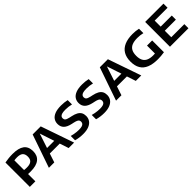

<svg xmlns="http://www.w3.org/2000/svg" viewBox="330 -1925 3257 3257"><g transform="rotate(-45 1958.0 -297.0)"><path d="M74 0V-584.5Q118 -592.5 164.5 -597.5Q211 -602.5 262.5 -602.5Q402 -602.5 472.5 -550.8Q543 -499 543 -387.5Q543 -282.5 474.5 -228Q406 -173.5 270 -173.5Q253 -173.5 237.2 -174Q221.5 -174.5 207 -175.5V0ZM271.5 -267Q345.5 -267 379.8 -295.8Q414 -324.5 414 -387Q414 -450.5 380 -479.5Q346 -508.5 275 -508.5Q256 -508.5 239.2 -507.2Q222.5 -506 207 -503.5V-271Q223 -269.5 238.2 -268.2Q253.5 -267 271.5 -267Z M531.5 0 737 -595H930.5L1136.5 0H1005.5L826 -542H840L661 0ZM671 -160.5 699.5 -259.5H967.5L996 -160.5Z M1349.5 7.5Q1304 7.5 1258.5 1.2Q1213 -5 1175.5 -16.5V-120Q1204 -111.5 1234.2 -106Q1264.5 -100.5 1294 -97.5Q1323.5 -94.5 1348.5 -94.5Q1394 -94.5 1421.2 -103Q1448.5 -111.5 1460.2 -127.8Q1472 -144 1472 -167Q1472 -186.5 1463.8 -200.2Q1455.5 -214 1434.2 -224.2Q1413 -234.5 1374.5 -243L1334.5 -251.5Q1244 -271 1202 -312.5Q1160 -354 1160 -422Q1160 -475 1187.8 -515.8Q1215.5 -556.5 1273.8 -579.5Q1332 -602.5 1424 -602.5Q1462.5 -602.5 1500.5 -598.2Q1538.5 -594 1569 -586.5V-483Q1535.5 -491.5 1499.5 -496Q1463.5 -500.5 1427 -500.5Q1374.5 -500.5 1344.8 -491.8Q1315 -483 1302.5 -467Q1290 -451 1290 -429.5Q1290 -400.5 1308 -384Q1326 -367.5 1381 -355L1420.5 -346.5Q1484 -333 1524 -310.8Q1564 -288.5 1582.8 -255Q1601.5 -221.5 1601.5 -174.5Q1601.5 -120.5 1573.2 -79.5Q1545 -38.5 1489 -15.5Q1433 7.5 1349.5 7.5Z M1853.5 7.5Q1808 7.5 1762.5 1.2Q1717 -5 1679.5 -16.5V-120Q1708 -111.5 1738.2 -106Q1768.5 -100.5 1798 -97.5Q1827.5 -94.5 1852.5 -94.5Q1898 -94.5 1925.2 -103Q1952.5 -111.5 1964.2 -127.8Q1976 -144 1976 -167Q1976 -186.5 1967.8 -200.2Q1959.5 -214 1938.2 -224.2Q1917 -234.5 1878.5 -243L1838.5 -251.5Q1748 -271 1706 -312.5Q1664 -354 1664 -422Q1664 -475 1691.8 -515.8Q1719.5 -556.5 1777.8 -579.5Q1836 -602.5 1928 -602.5Q1966.5 -602.5 2004.5 -598.2Q2042.5 -594 2073 -586.5V-483Q2039.5 -491.5 2003.5 -496Q1967.5 -500.5 1931 -500.5Q1878.5 -500.5 1848.8 -491.8Q1819 -483 1806.5 -467Q1794 -451 1794 -429.5Q1794 -400.5 1812 -384Q1830 -367.5 1885 -355L1924.5 -346.5Q1988 -333 2028 -310.8Q2068 -288.5 2086.8 -255Q2105.5 -221.5 2105.5 -174.5Q2105.5 -120.5 2077.2 -79.5Q2049 -38.5 1993 -15.5Q1937 7.5 1853.5 7.5Z M2142.5 0 2348 -595H2541.5L2747.5 0H2616.5L2437 -542H2451L2272 0ZM2282 -160.5 2310.5 -259.5H2578.5L2607 -160.5Z M3143.5 6.5Q3023.5 6.5 2943.5 -26.2Q2863.5 -59 2823.5 -126.2Q2783.5 -193.5 2783.5 -296Q2783.5 -398 2824.5 -466Q2865.5 -534 2944.5 -568.2Q3023.5 -602.5 3138 -602.5Q3176 -602.5 3212.5 -598.8Q3249 -595 3280.5 -587.5V-482Q3248 -490 3215.5 -493.8Q3183 -497.5 3149.5 -497.5Q3072.5 -497.5 3022.2 -477.2Q2972 -457 2947 -412.2Q2922 -367.5 2922 -295Q2922 -226 2945.2 -182.2Q2968.5 -138.5 3015 -117.8Q3061.5 -97 3131 -97Q3156 -97 3182.5 -99Q3209 -101 3230.5 -104.5L3174.5 -57.5V-289H3298V-6.5Q3258.5 0 3219.2 3.2Q3180 6.5 3143.5 6.5Z M3436 0V-595H3875V-496.5H3566V-98.5H3879.5V0ZM3515 -254V-352.5H3832V-254Z"/></g></svg>

Font: Encode Sans SC SemiBold
Style: Regular
Weight: 600
Version: Version 3.002